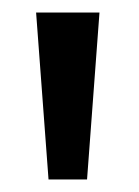

<svg xmlns="http://www.w3.org/2000/svg" viewBox="-20 -696 223 309"><path d="M120.1 -407.2H58.1L38.1 -675.8H140.1Z"/></svg>

Font: Cadman
Style: Regular
Weight: 400
Designer: Paul James MIller
Foundry: High-Logic / Made with FontCreator
Version: Version 2.114;March 28, 2021;FontCreator 13.0.0.2683 64-bit